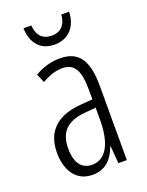

<svg xmlns="http://www.w3.org/2000/svg" viewBox="-140 -798 671 878"><g transform="rotate(-20 195.5 -359.0)"><path d="M309 -728H271C268 -680 242 -652 198 -652C154 -652 128 -679 125 -728H87C90 -649 133 -609 197 -609C263 -609 307 -655 309 -728ZM195 -542C153 -542 110 -530 73 -507L91 -465C129 -487 162 -496 189 -496C248 -496 272 -459 272 -358V-315L211 -310C99 -301 36 -245 36 -140C36 -61 72 10 156 10C222 10 255 -31 275 -84H277L284 0H325V-360C325 -485 288 -542 195 -542ZM273 -274V-216C273 -106 240 -34 170 -34C120 -34 91 -70 91 -141C91 -220 131 -261 217 -269Z"/></g></svg>

Font: Noto Sans UI Condensed Light
Style: Regular
Weight: 300
Width: 3
Designer: Monotype Design Team
Foundry: Monotype Imaging Inc.
Version: Version 1.901